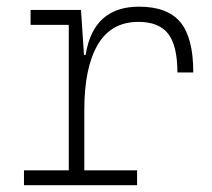

<svg xmlns="http://www.w3.org/2000/svg" viewBox="-20 -547 626 567"><path d="M229 -222.7V-43.9H384.8V0H50.8V-43.9H183.1V-473.6H70.3V-517.6H219.2L228 -384.8H232.9Q255.4 -527.3 390.6 -527.3Q474.6 -527.3 512.7 -481.4Q550.8 -435.5 550.8 -333H503.9Q503.9 -412.1 476.6 -447.3Q449.2 -482.4 388.7 -482.4Q308.1 -482.4 268.6 -414.8Q229 -347.2 229 -222.7Z"/></svg>

Font: Cascadia Code ExtraLight
Style: Regular
Weight: 200
Monospace: yes
Designer: Aaron Bell
Foundry: Saja Typeworks
Version: Version 2407.024; ttfautohint (v1.8.4)